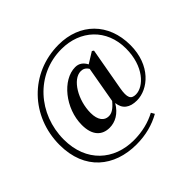

<svg xmlns="http://www.w3.org/2000/svg" viewBox="-207 -974 1383 1383"><g transform="rotate(-45 485.0 -282.0)"><path d="M671 -51C785 -51 920 -160 920 -367C920 -590 772 -735 556 -735C265 -735 50 -508 50 -219C50 38 220 171 444 171C541 171 623 148 694 108L679 82C615 116 540 136 452 136C253 136 99 5 99 -225C99 -483 288 -698 548 -698C739 -698 880 -570 880 -372C880 -191 777 -87 696 -87C648 -87 633 -114 648 -199L706 -524L693 -533L609 -481C590 -517 563 -536 526 -536C396 -536 265 -375 265 -207C265 -98 319 -51 393 -51C450 -51 506 -80 547 -149C554 -83 598 -51 671 -51ZM542 -175C502 -127 475 -114 447 -114C403 -114 371 -150 371 -224C371 -353 450 -487 534 -487C557 -487 577 -477 591 -453Z"/></g></svg>

Font: Noto Serif KR
Style: Bold
Weight: 700
Designer: Ryoko NISHIZUKA 西塚涼子 (kana & ideographs); Frank Grießhammer (Latin, Greek & Cyrillic); Wenlong ZHANG 张文龙 (bopomofo); San
Foundry: Adobe
Version: Version 2.001;hotconv 1.1.0;makeotfexe 2.6.0